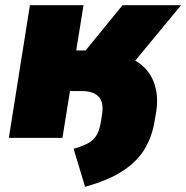

<svg xmlns="http://www.w3.org/2000/svg" viewBox="-20 -530 716 738"><path d="M307 188 263 42Q301 31 322 18.5Q343 6 353.5 -14.5Q364 -35 369 -69L372 -89Q380 -137 359 -158.5Q338 -180 295 -180H249L220 0H14L95 -510H301L273 -336H309L451 -510H676L500 -297Q550 -268 570.5 -216Q591 -164 580 -98L575 -69Q566 -9 538 39.5Q510 88 455 125Q400 162 307 188Z"/></svg>

Font: Mulish ExtraBlack
Style: Italic
Weight: 1000
Italic angle: -9°
Designer: Vernon Adams
Foundry: Vernon Adams
Version: Version 3.603; ttfautohint (v1.8.3)